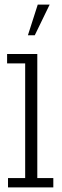

<svg xmlns="http://www.w3.org/2000/svg" viewBox="-20 -819 273 839"><path d="M15 0V-41H90V-542H11V-583H143V-41H213V0ZM102 -665 145 -799H197L132 -665Z"/></svg>

Font: Rokkitt SemiBold Light
Style: Regular
Weight: 300
Version: Version 3.103